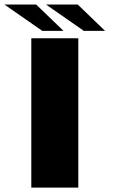

<svg xmlns="http://www.w3.org/2000/svg" viewBox="-22 -848 514 868"><path d="M119.5 0V-675H332V0ZM357 -708.5 186 -827.5H329.5L453 -708.5ZM169 -708.5 -2 -827.5H141.5L265 -708.5Z"/></svg>

Font: Anybody UltraExpanded Regular
Style: Bold
Weight: 700
Width: 9
Designer: Tyler Finck
Foundry: Etcetera Type Company
Version: Version 1.010; ttfautohint (v1.8.3) -l 8 -r 50 -G 200 -x 14 